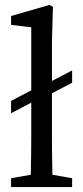

<svg xmlns="http://www.w3.org/2000/svg" viewBox="-20 -760 338 780"><path d="M25 0V-36L105 -50Q106 -91 106.5 -130.5Q107 -170 107 -210V-343L25 -300V-350L107 -393V-649L25 -659V-695L181 -740L195 -732L191 -589V-431L273 -474V-424L191 -381V-210Q191 -170 191.5 -130Q192 -90 193 -50L273 -36V0Z"/></svg>

Font: Source Serif 4
Style: Regular
Weight: 400
Designer: Frank Grießhammer
Foundry: Adobe
Version: Version 4.005;hotconv 1.1.0;makeotfexe 2.6.0